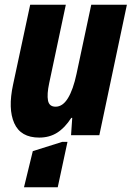

<svg xmlns="http://www.w3.org/2000/svg" viewBox="-20 -569 554 808"><path d="M145 10Q67 10 40 -50.5Q13 -111 35 -213L107 -549H257L187 -219Q177 -172 182 -146Q187 -120 214 -120Q244 -120 266 -156Q288 -192 302 -258L364 -549H514L398 0H279L284 -73H280Q253 -31 220.5 -10.5Q188 10 145 10ZM81 219 118 67 242 28H264L223 219Z"/></svg>

Font: Noto Sans Condensed ExtraBold
Style: Italic
Weight: 800
Width: 3
Italic angle: -12°
Designer: Monotype Design Team
Foundry: Monotype Imaging Inc.
Version: Version 2.013; ttfautohint (v1.8.4.7-5d5b)